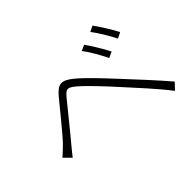

<svg xmlns="http://www.w3.org/2000/svg" viewBox="-121 -1001 1242 1242"><g transform="rotate(-45 500.0 -380.0)"><path d="M680 -669 641 -651C672 -610 713 -539 734 -493L775 -512C751 -560 704 -636 680 -669ZM806 -718 767 -699C799 -658 840 -588 863 -542L903 -562C879 -609 830 -686 806 -718ZM64 -251 111 -204C125 -221 146 -249 165 -271C213 -327 305 -443 357 -506C395 -551 406 -552 452 -515C499 -476 582 -388 653 -309C721 -233 813 -136 885 -42L926 -86C852 -173 753 -279 686 -351C621 -421 535 -514 478 -560C411 -615 378 -608 328 -549C269 -479 177 -361 128 -311C104 -287 87 -271 64 -251Z"/></g></svg>

Font: Noto Sans JP Light
Style: Regular
Weight: 300
Designer: Ryoko NISHIZUKA (kana & ideographs); Paul D. Hunt (Latin, Greek & Cyrillic); Wenlong ZHANG (bopomofo); Sandoll Communica
Foundry: Adobe Systems Incorporated
Version: Version 1.004;PS 1.004;hotconv 1.0.82;makeotf.lib2.5.63406